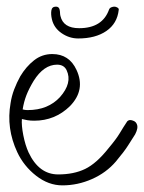

<svg xmlns="http://www.w3.org/2000/svg" viewBox="-20 -541 434 579"><path d="M168.2 18Q126.2 18 89 -11Q51.8 -40 32.1 -82Q-1.6 -154 11.9 -230Q15 -251 22.8 -271.5Q30.6 -292 41.2 -311Q58.5 -340 82.6 -359Q106.7 -378 137.7 -378Q188.7 -378 210.8 -330Q238.7 -270 191 -221Q146.1 -177 83.1 -177Q72.1 -177 62.8 -178.5Q53.4 -180 46 -182Q44.4 -163 50.3 -133Q56.2 -103 66.3 -81Q97.5 -15 155.5 -15Q202.5 -15 236.7 -31.5Q270.9 -48 307.3 -94Q330.8 -122 340.9 -139Q351 -156 363.6 -175Q367.7 -179 372.7 -179Q377.7 -179 383.9 -176Q390.1 -173 392.4 -167Q398 -156 387.6 -136Q377.3 -120 366.3 -102.5Q355.4 -85 329.5 -54Q300.4 -20 257.3 -1Q214.2 18 168.2 18ZM62.7 -209Q94.7 -209 118.9 -219Q143.1 -229 160.7 -248Q198.8 -291 181 -329Q173.1 -346 152.1 -346Q112.1 -346 81.4 -297Q67 -273 59.5 -253.5Q52 -234 48.3 -211Q55.7 -209 62.7 -209ZM215.9 -425Q188.9 -425 165.7 -441Q142.5 -457 136.5 -483Q133 -498 134.9 -509.5Q136.7 -521 148.7 -521Q157.7 -521 159.8 -512Q160.9 -507 161 -502.5Q161 -498 162.2 -493Q170.7 -456 218.7 -456Q288.7 -456 308.8 -512Q310.6 -517 315.7 -519Q320.7 -521 324.7 -521Q329.7 -521 334.4 -518Q339.1 -515 338 -511Q333.5 -470 300.7 -447.5Q267.9 -425 215.9 -425Z"/></svg>

Font: Oooh Baby
Style: Normal
Weight: 400
Designer: Robert E. Leuschke
Foundry: Robert E. Leuschke
Version: Version 1.011; ttfautohint (v1.8.3)